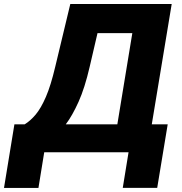

<svg xmlns="http://www.w3.org/2000/svg" viewBox="-70 -747 891 942"><path d="M-50.4 175.1 0.7 -137.1H51.1Q79.2 -154.1 105.1 -185Q131 -215.9 155.2 -271.7Q179.3 -327.4 201 -419.4L274.9 -727.3H772.4L674.7 -137.1H752.8L701.3 174.7H532.3L560.7 0H147L118.6 175.1ZM252.8 -137.1H505.7L579.2 -584.5H408.4L370 -419.4Q345.9 -315.3 315.5 -247.7Q285.2 -180 252.8 -137.1Z"/></svg>

Font: Inter UI Extra Bold
Style: Italic
Weight: 800
Italic angle: 9.39999°
Designer: Rasmus Andersson
Foundry: rsms
Version: 3.2;8d6f07862